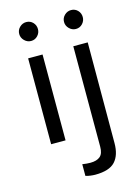

<svg xmlns="http://www.w3.org/2000/svg" viewBox="-136 -775 784 1080"><g transform="rotate(-15 256.0 -235.0)"><path d="M127 -590Q105 -590 88.5 -606.5Q72 -623 72 -645Q72 -668 88.5 -684Q105 -700 127 -700Q150 -700 165.5 -684Q181 -668 181 -645Q181 -623 165.5 -606.5Q150 -590 127 -590ZM85 0V-500H169V0ZM281 230Q269 230 253.5 228Q238 226 225 222V154Q237 156 249.5 157Q262 158 272 158Q309 158 328.5 141.5Q348 125 348 85V-500H432L431 86Q431 156 397 193Q363 230 281 230ZM388 -590Q366 -590 349.5 -606.5Q333 -623 333 -645Q333 -668 349.5 -684Q366 -700 388 -700Q411 -700 426.5 -684Q442 -668 442 -645Q442 -623 426.5 -606.5Q411 -590 388 -590Z"/></g></svg>

Font: Inclusive Sans
Style: Regular
Weight: 400
Designer: Olivia King
Foundry: Olivia King
Version: Version 2.004